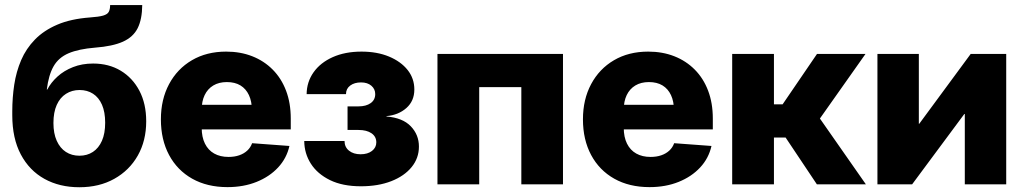

<svg xmlns="http://www.w3.org/2000/svg" viewBox="-20 -748 4153 779"><path d="M301.8 11.7Q221.7 11.7 160.4 -22.2Q99.1 -56.2 64.5 -121.3Q29.8 -186.5 29.8 -280.8V-296.4Q29.8 -351.6 37.8 -404.5Q45.9 -457.5 65.9 -504.2Q85.9 -550.8 121.8 -587.6Q157.7 -624.5 212.4 -647.9Q267.1 -671.4 345.2 -677.2Q381.3 -679.7 398.7 -684.8Q416 -689.9 421.4 -700.2Q426.8 -710.4 426.8 -727.5H557.1Q556.6 -669.9 538.6 -633.8Q520.5 -597.7 478.8 -578.9Q437 -560.1 365.7 -554.7Q299.3 -549.3 258.5 -532Q217.8 -514.6 197.5 -479.2Q177.2 -443.8 169.9 -384.8H171.9Q187 -413.6 213.4 -437.5Q239.7 -461.4 276.4 -475.8Q313 -490.2 357.9 -490.2Q421.4 -490.2 469.7 -461.2Q518.1 -432.1 545.7 -379.6Q573.2 -327.1 573.2 -255.9Q573.2 -177.2 539.1 -116.9Q504.9 -56.6 443.8 -22.5Q382.8 11.7 301.8 11.7ZM302.2 -116.2Q333.5 -116.2 356.9 -131.6Q380.4 -147 393.6 -176.8Q406.7 -206.5 406.7 -250Q406.7 -293.5 393.8 -323Q380.9 -352.5 357.4 -367.7Q334 -382.8 302.7 -382.8Q272 -382.8 247.8 -367.4Q223.6 -352.1 210.2 -322.3Q196.8 -292.5 196.8 -249Q196.8 -206.5 210.2 -176.8Q223.6 -147 247.3 -131.6Q271 -116.2 302.2 -116.2Z M902.8 11.2Q820.8 11.2 760 -22.9Q699.2 -57.1 666 -119.1Q632.8 -181.2 632.8 -263.7Q632.8 -344.7 666 -406.7Q699.2 -468.8 758.8 -503.7Q818.4 -538.6 897.5 -538.6Q955.6 -538.6 1003.4 -519.8Q1051.3 -501 1086.4 -465.6Q1121.6 -430.2 1140.6 -380.1Q1159.7 -330.1 1159.7 -267.1V-223.1H689.9V-322.8H1080.1L1002 -301.3Q1002 -336.4 990 -362.1Q978 -387.7 955.6 -401.4Q933.1 -415 900.4 -415Q868.2 -415 845.2 -401.1Q822.3 -387.2 810.3 -362.1Q798.3 -336.9 798.3 -302.7V-230Q798.3 -191.9 811.5 -165.3Q824.7 -138.7 849.1 -125Q873.5 -111.3 907.2 -111.3Q931.2 -111.3 950.4 -117.9Q969.7 -124.5 983.2 -137Q996.6 -149.4 1002.9 -167L1154.3 -155.8Q1143.1 -106 1108.4 -68.6Q1073.7 -31.2 1021 -10Q968.3 11.2 902.8 11.2Z M1444.3 7.8Q1370.1 7.8 1318.8 -17.3Q1267.6 -42.5 1241.2 -84Q1214.8 -125.5 1214.4 -175.8H1377.9Q1377.9 -151.4 1396 -136.7Q1414.1 -122.1 1442.9 -122.1Q1471.7 -122.1 1489.3 -135.7Q1506.8 -149.4 1506.8 -170.4Q1506.8 -193.8 1487.3 -207.3Q1467.8 -220.7 1434.6 -220.7H1390.1V-316.4H1434.6Q1465.3 -316.4 1483.9 -329.6Q1502.4 -342.8 1502.4 -366.2Q1502.4 -386.7 1486.8 -400.1Q1471.2 -413.6 1444.8 -413.6Q1418 -413.6 1400.9 -400.9Q1383.8 -388.2 1383.8 -366.2H1224.1Q1224.6 -415.5 1252.2 -454.6Q1279.8 -493.7 1329.8 -516.1Q1379.9 -538.6 1446.8 -538.6Q1509.8 -538.6 1558.1 -518.6Q1606.4 -498.5 1633.8 -464.1Q1661.1 -429.7 1661.1 -384.8Q1661.1 -338.4 1628.9 -309.8Q1596.7 -281.2 1547.9 -276.9V-275.4Q1613.8 -270 1646.7 -235.6Q1679.7 -201.2 1679.7 -153.3Q1679.7 -106.4 1650.1 -70.1Q1620.6 -33.7 1567.4 -12.9Q1514.2 7.8 1444.3 7.8Z M2264.2 -529.3V0H2095.2V-394.5H1924.3V0H1754.9V-529.3Z M2615.2 11.2Q2533.2 11.2 2472.4 -22.9Q2411.6 -57.1 2378.4 -119.1Q2345.2 -181.2 2345.2 -263.7Q2345.2 -344.7 2378.4 -406.7Q2411.6 -468.8 2471.2 -503.7Q2530.8 -538.6 2609.9 -538.6Q2668 -538.6 2715.8 -519.8Q2763.7 -501 2798.8 -465.6Q2834 -430.2 2853 -380.1Q2872.1 -330.1 2872.1 -267.1V-223.1H2402.3V-322.8H2792.5L2714.4 -301.3Q2714.4 -336.4 2702.4 -362.1Q2690.4 -387.7 2668 -401.4Q2645.5 -415 2612.8 -415Q2580.6 -415 2557.6 -401.1Q2534.7 -387.2 2522.7 -362.1Q2510.7 -336.9 2510.7 -302.7V-230Q2510.7 -191.9 2523.9 -165.3Q2537.1 -138.7 2561.5 -125Q2585.9 -111.3 2619.6 -111.3Q2643.6 -111.3 2662.8 -117.9Q2682.1 -124.5 2695.6 -137Q2709 -149.4 2715.3 -167L2866.7 -155.8Q2855.5 -106 2820.8 -68.6Q2786.1 -31.2 2733.4 -10Q2680.7 11.2 2615.2 11.2Z M2950.7 0V-529.3H3120.1V-324.7H3155.3L3294.9 -529.3H3491.7L3306.6 -267.1L3493.2 0H3294.4L3167.5 -189.9H3120.1V0Z M4062.5 0H3894.5V-285.6H3892.6L3680.7 0H3540V-529.3H3708V-245.6H3709.5L3918.5 -529.3H4062.5Z"/></svg>

Font: Inter 24pt ExtraBold
Style: Regular
Weight: 800
Designer: Rasmus Andersson
Foundry: rsms
Version: Version 4.001;git-66647c0bb